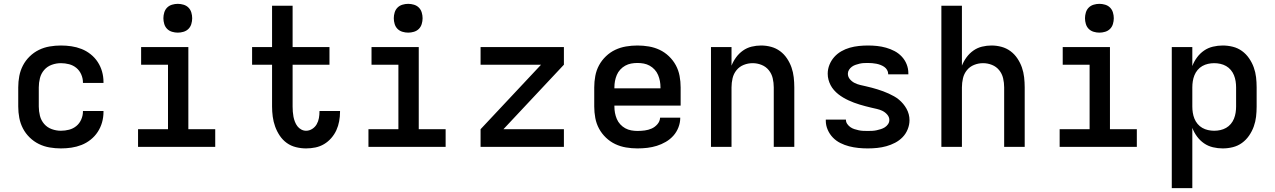

<svg xmlns="http://www.w3.org/2000/svg" viewBox="-20 -765 6640 1000"><path d="M297 8Q268 8 238.5 3Q209 -2 182.5 -15Q156 -28 134.5 -49Q113 -70 99.5 -96Q86 -122 80.5 -151Q75 -180 75 -210V-310Q75 -340 80.5 -369Q86 -398 99.5 -424Q113 -450 134.5 -471Q156 -492 182.5 -505Q209 -518 238.5 -523Q268 -528 297 -528Q325 -528 352 -524Q379 -520 404.5 -510Q430 -500 452 -482.5Q474 -465 489 -442Q504 -419 511.5 -392.5Q519 -366 519 -338V-333H412V-336Q412 -357 403 -377.5Q394 -398 377.5 -411.5Q361 -425 340 -430.5Q319 -436 297 -436Q273 -436 249.5 -427.5Q226 -419 210 -400.5Q194 -382 188 -358Q182 -334 182 -310V-210Q182 -186 188 -162Q194 -138 210 -119.5Q226 -101 249.5 -92.5Q273 -84 297 -84Q319 -84 340 -89.5Q361 -95 377.5 -108.5Q394 -122 403 -142.5Q412 -163 412 -184V-187H519V-182Q519 -154 511.5 -127.5Q504 -101 489 -78Q474 -55 452 -37.5Q430 -20 404.5 -10Q379 0 352 4Q325 8 297 8Z M699 0V-92H855V-428H715V-520H961V-92H1101V0ZM906 -595Q891 -595 876 -599.5Q861 -604 850.5 -614.5Q840 -625 835.5 -640Q831 -655 831 -670Q831 -685 835.5 -700Q840 -715 850.5 -725.5Q861 -736 876 -740.5Q891 -745 906 -745Q921 -745 936 -740.5Q951 -736 961.5 -725.5Q972 -715 976.5 -700Q981 -685 981 -670Q981 -655 976.5 -640Q972 -625 961.5 -614.5Q951 -604 936 -599.5Q921 -595 906 -595Z M1574 8Q1548 8 1521.5 1.5Q1495 -5 1473.5 -20.5Q1452 -36 1437 -58.5Q1422 -81 1413 -106Q1404 -131 1400.5 -157.5Q1397 -184 1397 -210V-428H1293V-520H1397V-735H1504V-520H1696V-428H1504V-210Q1504 -197 1505 -183.5Q1506 -170 1508.5 -157Q1511 -144 1516 -131Q1521 -118 1529 -107.5Q1537 -97 1549 -90.5Q1561 -84 1574 -84Q1591 -84 1606 -93.5Q1621 -103 1629.5 -118Q1638 -133 1641 -150Q1644 -167 1644 -184V-187H1751V-182Q1751 -158 1746.5 -133.5Q1742 -109 1732 -87Q1722 -65 1705.5 -46Q1689 -27 1668 -14.5Q1647 -2 1623 3Q1599 8 1574 8Z M1899 0V-92H2055V-428H1915V-520H2161V-92H2301V0ZM2106 -595Q2091 -595 2076 -599.5Q2061 -604 2050.5 -614.5Q2040 -625 2035.5 -640Q2031 -655 2031 -670Q2031 -685 2035.5 -700Q2040 -715 2050.5 -725.5Q2061 -736 2076 -740.5Q2091 -745 2106 -745Q2121 -745 2136 -740.5Q2151 -736 2161.5 -725.5Q2172 -715 2176.5 -700Q2181 -685 2181 -670Q2181 -655 2176.5 -640Q2172 -625 2161.5 -614.5Q2151 -604 2136 -599.5Q2121 -595 2106 -595Z M2483 0V-92L2798 -428H2483V-520H2917V-428L2602 -92H2917V0Z M3300 8Q3270 8 3240.5 3Q3211 -2 3184.5 -14.5Q3158 -27 3136 -48Q3114 -69 3100 -95Q3086 -121 3080.5 -150.5Q3075 -180 3075 -210V-310Q3075 -340 3080.5 -369.5Q3086 -399 3100 -425Q3114 -451 3136 -472Q3158 -493 3184.5 -505.5Q3211 -518 3240.5 -523Q3270 -528 3300 -528Q3330 -528 3359.5 -523Q3389 -518 3415.5 -505.5Q3442 -493 3464 -472Q3486 -451 3500 -425Q3514 -399 3519.5 -369.5Q3525 -340 3525 -310V-215H3180V-210Q3180 -193 3183 -177Q3186 -161 3192.5 -145.5Q3199 -130 3210.5 -117.5Q3222 -105 3236.5 -97Q3251 -89 3267.5 -86Q3284 -83 3300 -83Q3319 -83 3338 -85.5Q3357 -88 3374 -95.5Q3391 -103 3404 -118Q3417 -133 3418 -152H3523Q3523 -126 3513.5 -101.5Q3504 -77 3487 -58Q3470 -39 3447.5 -26Q3425 -13 3401 -5.5Q3377 2 3351.5 5Q3326 8 3300 8ZM3180 -305H3420V-310Q3420 -327 3417 -343Q3414 -359 3407.5 -374.5Q3401 -390 3389.5 -402.5Q3378 -415 3363.5 -423Q3349 -431 3333 -434Q3317 -437 3300 -437Q3283 -437 3267 -434Q3251 -431 3236.5 -423Q3222 -415 3210.5 -402.5Q3199 -390 3192.5 -374.5Q3186 -359 3183 -343Q3180 -327 3180 -310Z M3683 0V-520H3790V-423Q3799 -446 3814 -466.5Q3829 -487 3849.5 -501.5Q3870 -516 3894.5 -522Q3919 -528 3944 -528Q3971 -528 3996.5 -521Q4022 -514 4043 -498.5Q4064 -483 4079 -460.5Q4094 -438 4102.5 -413.5Q4111 -389 4114 -362.5Q4117 -336 4117 -310V0H4010V-310Q4010 -334 4004.5 -357.5Q3999 -381 3984 -399.5Q3969 -418 3946.5 -427Q3924 -436 3900 -436Q3876 -436 3853.5 -427Q3831 -418 3816 -399.5Q3801 -381 3795.5 -357.5Q3790 -334 3790 -310V0Z M4499 8Q4475 8 4450.5 5.5Q4426 3 4402.5 -3Q4379 -9 4357 -20Q4335 -31 4318 -48.5Q4301 -66 4291 -89Q4281 -112 4281 -136V-142H4386V-140Q4386 -129 4393 -119Q4400 -109 4409.5 -102.5Q4419 -96 4430 -92.5Q4441 -89 4452.5 -86.5Q4464 -84 4475.5 -83.5Q4487 -83 4499 -83Q4511 -83 4522.5 -83.5Q4534 -84 4545.5 -86.5Q4557 -89 4568 -92.5Q4579 -96 4588.5 -102Q4598 -108 4605 -118Q4612 -128 4612 -140Q4612 -155 4601.5 -167.5Q4591 -180 4577 -187Q4563 -194 4547.5 -197.5Q4532 -201 4517 -204.5Q4502 -208 4487 -212Q4472 -216 4457 -220.5Q4442 -225 4427.5 -230.5Q4413 -236 4399 -242.5Q4385 -249 4371.5 -257Q4358 -265 4346 -274.5Q4334 -284 4323.5 -296Q4313 -308 4306 -321.5Q4299 -335 4295 -350Q4291 -365 4291 -381Q4291 -405 4300 -427.5Q4309 -450 4325 -468Q4341 -486 4362 -498Q4383 -510 4406 -516.5Q4429 -523 4453 -525.5Q4477 -528 4501 -528Q4525 -528 4548.5 -525.5Q4572 -523 4595 -516.5Q4618 -510 4639 -499Q4660 -488 4676.5 -470.5Q4693 -453 4702 -430.5Q4711 -408 4711 -384V-378H4606V-380Q4606 -391 4600 -401Q4594 -411 4585 -417Q4576 -423 4565.5 -427Q4555 -431 4544.5 -433Q4534 -435 4523 -436Q4512 -437 4501 -437Q4490 -437 4479 -436.5Q4468 -436 4457.5 -433.5Q4447 -431 4436.5 -427.5Q4426 -424 4417 -417.5Q4408 -411 4402 -401.5Q4396 -392 4396 -381Q4396 -365 4406.5 -352.5Q4417 -340 4431 -333Q4445 -326 4460 -322.5Q4475 -319 4490.5 -315.5Q4506 -312 4521 -308Q4536 -304 4550.5 -299.5Q4565 -295 4580 -289.5Q4595 -284 4609 -277.5Q4623 -271 4636.5 -263.5Q4650 -256 4662 -246Q4674 -236 4684 -224Q4694 -212 4701.5 -198.5Q4709 -185 4713 -170Q4717 -155 4717 -139Q4717 -115 4707.5 -91.5Q4698 -68 4681 -50.5Q4664 -33 4642 -21.5Q4620 -10 4596.5 -3.5Q4573 3 4548.5 5.5Q4524 8 4499 8Z M4883 0V-735H4990V-423Q4999 -446 5014 -466.5Q5029 -487 5049.5 -501.5Q5070 -516 5094.5 -522Q5119 -528 5144 -528Q5171 -528 5196.5 -521Q5222 -514 5243 -498.5Q5264 -483 5279 -460.5Q5294 -438 5302.5 -413.5Q5311 -389 5314 -362.5Q5317 -336 5317 -310V0H5210V-310Q5210 -334 5204.5 -357.5Q5199 -381 5184 -399.5Q5169 -418 5146.5 -427Q5124 -436 5100 -436Q5076 -436 5053.5 -427Q5031 -418 5016 -399.5Q5001 -381 4995.5 -357.5Q4990 -334 4990 -310V0Z M5499 0V-92H5655V-428H5515V-520H5761V-92H5901V0ZM5706 -595Q5691 -595 5676 -599.5Q5661 -604 5650.5 -614.5Q5640 -625 5635.5 -640Q5631 -655 5631 -670Q5631 -685 5635.5 -700Q5640 -715 5650.5 -725.5Q5661 -736 5676 -740.5Q5691 -745 5706 -745Q5721 -745 5736 -740.5Q5751 -736 5761.5 -725.5Q5772 -715 5776.5 -700Q5781 -685 5781 -670Q5781 -655 5776.5 -640Q5772 -625 5761.5 -614.5Q5751 -604 5736 -599.5Q5721 -595 5706 -595Z M6083 215V-520H6190V-421Q6199 -445 6214.5 -466Q6230 -487 6251 -501.5Q6272 -516 6297.5 -522Q6323 -528 6348 -528Q6375 -528 6401 -521.5Q6427 -515 6448.5 -499.5Q6470 -484 6485.5 -461.5Q6501 -439 6510 -414Q6519 -389 6522 -363Q6525 -337 6525 -310V-210Q6525 -183 6522 -157Q6519 -131 6510 -106Q6501 -81 6485.5 -58.5Q6470 -36 6448.5 -20.5Q6427 -5 6401 1.5Q6375 8 6348 8Q6323 8 6297.5 2Q6272 -4 6251 -18.5Q6230 -33 6214.5 -54Q6199 -75 6190 -99V215ZM6304 -84Q6320 -84 6336 -87.5Q6352 -91 6366 -99Q6380 -107 6390.5 -119.5Q6401 -132 6407 -147Q6413 -162 6415.5 -178Q6418 -194 6418 -210V-310Q6418 -326 6415.5 -342Q6413 -358 6407 -373Q6401 -388 6390.5 -400.5Q6380 -413 6366 -421Q6352 -429 6336 -432.5Q6320 -436 6304 -436Q6288 -436 6272 -432.5Q6256 -429 6242 -421Q6228 -413 6217.5 -400.5Q6207 -388 6201 -373Q6195 -358 6192.5 -342Q6190 -326 6190 -310V-210Q6190 -194 6192.5 -178Q6195 -162 6201 -147Q6207 -132 6217.5 -119.5Q6228 -107 6242 -99Q6256 -91 6272 -87.5Q6288 -84 6304 -84Z"/></svg>

Font: Iosevka Semibold Extended
Style: Regular
Weight: 600
Width: 7
Monospace: yes
Designer: Belleve Invis
Foundry: Belleve Invis
Version: Version 32.5.0; ttfautohint (v1.8.4)